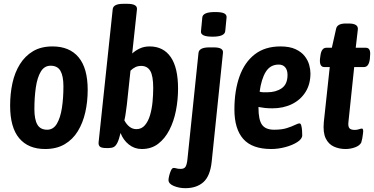

<svg xmlns="http://www.w3.org/2000/svg" viewBox="-20 -773 1958 1005"><path d="M216 7Q128 7 80.5 -49.5Q33 -106 33 -220Q33 -282 45 -337.5Q57 -393 84 -436.5Q111 -480 153 -505Q195 -530 255 -530Q344 -530 391.5 -473Q439 -416 439 -303Q439 -241 426.5 -185.5Q414 -130 387.5 -86.5Q361 -43 318.5 -18Q276 7 216 7ZM227 -94Q259 -94 277.5 -125Q296 -156 304 -207.5Q312 -259 312 -321Q312 -375 296.5 -402Q281 -429 245 -429Q212 -429 193.5 -398Q175 -367 167.5 -315Q160 -263 160 -202Q160 -148 175.5 -121Q191 -94 227 -94Z M722 7Q684 7 654.5 -16.5Q625 -40 611 -77Q603 -43 594.5 -26Q586 -9 575.5 -3.5Q565 2 548 2H538Q511 2 503 -5.5Q495 -13 496 -27L570 -725Q573 -753 625 -753H647Q699 -753 697 -725L672 -493Q688 -508 711 -519Q734 -530 763 -530Q835 -530 873.5 -474.5Q912 -419 912 -309Q912 -251 901 -194.5Q890 -138 866.5 -92.5Q843 -47 807.5 -20Q772 7 722 7ZM694 -97Q721 -97 738.5 -117.5Q756 -138 765.5 -170.5Q775 -203 778.5 -240.5Q782 -278 782 -312Q782 -376 766.5 -402Q751 -428 719 -428Q702 -428 688.5 -421.5Q675 -415 663 -403L644 -225Q641 -205 638.5 -184.5Q636 -164 631 -143Q642 -122 658 -109.5Q674 -97 694 -97Z M950 212Q918 212 890 200.5Q862 189 862 169Q862 162 865.5 147Q869 132 875 119Q881 106 889 106Q896 106 904 108.5Q912 111 926 111Q944 111 951 100Q958 89 961 62L1019 -496Q1022 -525 1076 -525H1098Q1126 -525 1137.5 -517.5Q1149 -510 1147 -496L1088 74Q1080 149 1044.5 180.5Q1009 212 950 212ZM1093 -581Q1059 -581 1044.5 -588.5Q1030 -596 1032 -610L1039 -682Q1040 -695 1056 -702.5Q1072 -710 1106 -710Q1140 -710 1153.5 -703Q1167 -696 1166 -682L1159 -610Q1156 -581 1093 -581Z M1400 7Q1300 7 1253.5 -45.5Q1207 -98 1207 -200Q1207 -298 1233.5 -372.5Q1260 -447 1313.5 -488.5Q1367 -530 1448 -530Q1496 -530 1527 -515.5Q1558 -501 1575 -479Q1592 -457 1598.5 -433Q1605 -409 1605 -389Q1605 -332 1579 -291Q1553 -250 1508 -228Q1463 -206 1406 -206Q1383 -206 1365.5 -208Q1348 -210 1333 -213V-209Q1333 -146 1351.5 -120Q1370 -94 1415 -94Q1455 -94 1481.5 -102.5Q1508 -111 1524 -119Q1540 -127 1548 -127Q1554 -127 1557 -116Q1560 -105 1561 -90.5Q1562 -76 1562 -65Q1562 -46 1536.5 -29.5Q1511 -13 1473.5 -3Q1436 7 1400 7ZM1379 -290Q1424 -290 1454.5 -311Q1485 -332 1485 -381Q1485 -406 1473 -420.5Q1461 -435 1439 -435Q1395 -435 1371.5 -397.5Q1348 -360 1339 -293Q1349 -290 1359 -290Q1369 -290 1379 -290Z M1788 7Q1756 7 1728 -5.5Q1700 -18 1685 -48.5Q1670 -79 1675 -134L1706 -422H1678Q1651 -422 1655 -465L1657 -480Q1662 -523 1688 -523H1717L1739 -621Q1744 -650 1790 -650H1805Q1857 -650 1853 -618L1842 -523H1895Q1922 -523 1917 -480L1916 -465Q1911 -422 1885 -422H1834L1804 -136Q1801 -112 1808.5 -102.5Q1816 -93 1837 -93Q1849 -93 1859 -96.5Q1869 -100 1874 -100Q1884 -100 1880 -74Q1879 -63 1876.5 -49.5Q1874 -36 1871 -27Q1863 -11 1839 -2Q1815 7 1788 7Z"/></svg>

Font: Asap Condensed Condensed SemiBold
Style: Italic
Weight: 600
Width: 3
Italic angle: -6°
Designer: Pablo Cosgaya
Foundry: Omnibus-Type
Version: Version 3.001; ttfautohint (v1.8.4.7-5d5b)